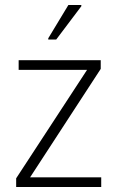

<svg xmlns="http://www.w3.org/2000/svg" viewBox="-20 -752 472 772"><path d="M45 0V-35L330 -471H55V-510H385V-475L101 -39H387V0ZM174 -593V-598L255 -732H307V-727L206 -593Z"/></svg>

Font: Saira SemiCondensed ExtraLight
Style: Regular
Weight: 250
Width: 4
Designer: Hector Gatti with collaboration of the Omnibus-Type team
Foundry: Omnibus-Type
Version: Version 1.101